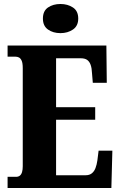

<svg xmlns="http://www.w3.org/2000/svg" viewBox="-20 -942 603 962"><path d="M18 0V-56H60Q72 -56 79.5 -62Q87 -68 90.5 -80Q94 -92 94 -109V-600Q94 -626 88.5 -638Q83 -650 75 -654Q67 -658 58 -658H18V-714H513L515 -527H445L441 -575Q440 -601 434 -617.5Q428 -634 416.5 -642Q405 -650 385 -650H261V-405H457V-342H261V-64H410Q428 -64 440 -73.5Q452 -83 458.5 -100Q465 -117 468 -139L474 -187H543L538 0ZM283 -776Q246 -776 220.5 -794Q195 -812 195 -849Q195 -887 220.5 -904.5Q246 -922 283 -922Q319 -922 345.5 -904.5Q372 -887 372 -849Q372 -812 345.5 -794Q319 -776 283 -776Z"/></svg>

Font: Noto Serif Khmer ExtraCondensed Black
Style: Regular
Weight: 900
Width: 2
Designer: Danh Hong and the Monotype Design Team
Foundry: Monotype Imaging Inc.
Version: Version 2.004